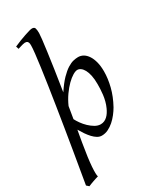

<svg xmlns="http://www.w3.org/2000/svg" viewBox="-243 -822 957 1145"><g transform="rotate(-30 235.5 -249.0)"><path d="M297.9 -393.1Q285.2 -393.1 265.9 -381.6Q246.6 -370.1 225.1 -348.9Q203.6 -327.6 182.6 -298.1Q161.6 -268.6 145.5 -232.4L131.8 -149.9Q139.2 -134.8 152.6 -116Q166 -97.2 183.1 -80.8Q200.2 -64.5 219.5 -53.2Q238.8 -42 257.8 -42Q271.5 -42 283.2 -47.1Q294.9 -52.2 304.4 -61.3Q314 -70.3 321.5 -82Q329.1 -93.8 335 -106.9Q343.8 -126 349.1 -146.7Q354.5 -167.5 356.9 -187.7Q359.4 -208 360.1 -226.6Q360.8 -245.1 360.8 -259.8Q360.8 -293.9 355.5 -319.1Q350.1 -344.2 341.1 -360.6Q332 -377 320.8 -385Q309.6 -393.1 297.9 -393.1ZM210.9 -696.8Q210.9 -686.5 207.5 -655.8Q204.1 -625 197.5 -576.7Q190.9 -528.3 181.4 -463.1Q171.9 -397.9 159.2 -318.8Q190.4 -365.7 217 -393.1Q243.7 -420.4 266.4 -434.6Q289.1 -448.7 307.4 -452.9Q325.7 -457 339.8 -457Q358.9 -457 375.5 -447.3Q392.1 -437.5 404.8 -418.2Q417.5 -398.9 424.8 -370.8Q432.1 -342.8 432.1 -306.2Q432.1 -257.3 418.5 -202.6Q404.8 -147.9 374 -91.8Q362.8 -72.3 347.4 -52.5Q332 -32.7 313.7 -16.6Q295.4 -0.5 274.2 9.8Q252.9 20 230 20Q214.4 20 199.7 11.2Q185.1 2.4 171.4 -12.2Q157.7 -26.9 145 -45.4Q132.3 -64 120.6 -84Q116.7 -64 113.5 -43.9Q110.4 -23.9 106.4 -2.9Q89.4 97.7 85.7 151.1Q82 204.6 87.4 218.3Q80.1 220.2 70.3 223.4Q60.5 226.6 50 230.2Q39.6 233.9 30 237.5Q20.5 241.2 14.2 244.1L-1.5 230Q5.9 186.5 15.6 128.9Q25.4 71.3 36.4 6.1Q47.4 -59.1 58.6 -128.9Q69.8 -198.7 80.6 -266.6Q91.3 -334.5 100.8 -397.7Q110.4 -460.9 117.4 -512.9Q124.5 -564.9 128.7 -602.5Q132.8 -640.1 132.8 -657.2Q132.8 -668.5 130.9 -675Q128.9 -681.6 125.2 -684.8Q121.6 -688 116.9 -689Q112.3 -689.9 106.9 -689.9Q102.5 -689.9 94.5 -687.7Q86.4 -685.5 78.1 -683.1Q68.8 -680.2 58.1 -676.8L51.8 -695.8Q72.3 -705.1 93.8 -713.4Q115.2 -721.7 133.8 -728Q152.3 -734.4 166.5 -738.3Q180.7 -742.2 187 -742.2Q202.6 -742.2 206.8 -731.7Q210.9 -721.2 210.9 -696.8Z"/></g></svg>

Font: Gentium Plus Afr
Style: Italic
Weight: 400
Italic angle: -8°
Designer: J. Victor Gaultney, Annie Olsen, Iska Routamaa, Becca Hirsbrunner
Foundry: SIL International
Version: Version 5.000